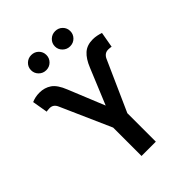

<svg xmlns="http://www.w3.org/2000/svg" viewBox="-260 -1075 1210 1210"><g transform="rotate(-45 345.0 -470.5)"><path d="M280.3 0V-252.9L131.3 -589.8Q124 -606.4 112.3 -614.7Q100.6 -623 83.5 -623Q76.2 -623 67.1 -622.1Q58.1 -621.1 55.2 -620.1L37.6 -723.1Q53.7 -730 70.3 -733.6Q86.9 -737.3 107.4 -737.3Q152.3 -737.3 186.8 -713.9Q221.2 -690.4 246.6 -626L345.2 -384.3L443.8 -623Q466.8 -680.2 498.8 -708.7Q530.8 -737.3 582 -737.3Q601.1 -737.3 618.7 -733.6Q636.2 -730 652.3 -724.6L633.8 -620.1Q631.3 -621.1 622.3 -622.1Q613.3 -623 606.4 -623Q588.9 -623 576.9 -614.3Q564.9 -605.5 557.6 -589.8L407.7 -253.9V0ZM451.2 -806.6Q422.9 -806.6 402.6 -826.4Q382.3 -846.2 382.3 -874Q382.3 -902.3 402.6 -921.9Q422.9 -941.4 451.2 -941.4Q480 -941.4 499.8 -921.9Q519.5 -902.3 519.5 -874Q519.5 -846.2 499.8 -826.4Q480 -806.6 451.2 -806.6ZM238.3 -806.6Q210 -806.6 189.9 -826.4Q169.9 -846.2 169.9 -874Q169.9 -902.3 189.9 -921.9Q210 -941.4 238.3 -941.4Q267.1 -941.4 286.9 -921.9Q306.6 -902.3 306.6 -874Q306.6 -846.2 286.9 -826.4Q267.1 -806.6 238.3 -806.6Z"/></g></svg>

Font: Inter 17pt SemiBold
Style: Regular
Weight: 600
Version: Version 4.001;git-66647c0bb